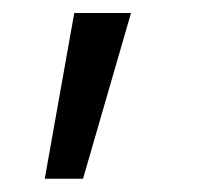

<svg xmlns="http://www.w3.org/2000/svg" viewBox="-20 -133 318 296"><path d="M49 142.5H108L182 -113H94.5Z"/></svg>

Font: Hauora Medium
Style: Regular
Weight: 500
Designer: Wayne Shih
Foundry: WCYS
Version: Version 1.001;hotconv 1.0.109;makeotfexe 2.5.65596